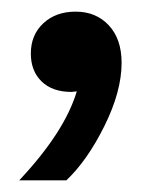

<svg xmlns="http://www.w3.org/2000/svg" viewBox="-20 -155 263 330"><path d="M13 155Q91 72 112 2L103 3Q70 3 51.5 -15Q33 -33 33 -63Q33 -95 54.5 -115Q76 -135 110 -135Q145 -135 167 -111.5Q189 -88 189 -47Q189 2 159.5 61.5Q130 121 94 155Z"/></svg>

Font: Mona Sans
Style: Bold
Weight: 700
Designer: Deni Anggara
Foundry: GitHub
Version: Version 2.000;Glyphs 3.2.3 (3260)